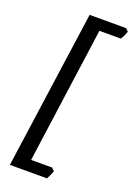

<svg xmlns="http://www.w3.org/2000/svg" viewBox="-163 -780 691 992"><g transform="rotate(20 182.0 -283.5)"><path d="M364.3 -704.1Q361.8 -692.9 354 -678Q346.2 -663.1 342.8 -658.2H225.1L121.6 89.4H236.8L252.4 104.5Q249.5 113.3 242.7 127.9Q235.8 142.6 231.4 150.9H27.3L149.4 -718.3H349.6Z"/></g></svg>

Font: Dai Banna SIL Medium
Style: Italic
Weight: 500
Italic angle: -11°
Designer: Victor Gaultney
Foundry: SIL International
Version: Version 4.000